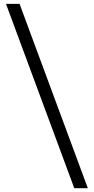

<svg xmlns="http://www.w3.org/2000/svg" viewBox="-20 -801 489 1001"><path d="M82 -780.8 438 180.2H367.2L11.2 -780.8Z"/></svg>

Font: Stilu Light
Style: Regular
Weight: 300
Designer: Genilson Lima Santos
Foundry: Genilson Lima Santos
Version: Version 1.200;PS 001.200;hotconv 1.0.88;makeotf.lib2.5.64775